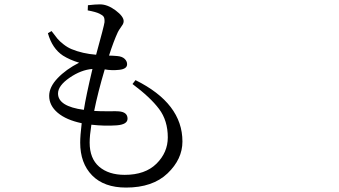

<svg xmlns="http://www.w3.org/2000/svg" viewBox="-20 -803 1540 871"><path d="M243.2 -378.9Q243.2 -320.3 360.4 -304.7Q370.1 -367.2 399.4 -490.2Q347.7 -486.3 295.4 -450.2Q243.2 -414.1 243.2 -378.9ZM556.6 -511.7Q556.6 -490.2 521.5 -486.3Q486.3 -482.4 455.1 -488.3Q423.8 -382.8 407.2 -299.8Q434.6 -297.9 473.6 -298.3Q512.7 -298.8 518.6 -297.9Q558.6 -294.9 558.6 -264.6Q558.6 -238.3 509.8 -234.4Q454.1 -230.5 394.5 -237.3Q386.7 -187.5 386.7 -156.2Q386.7 -84 429.7 -46.9Q472.7 -9.8 545.9 -9.8Q638.7 -9.8 689.9 -60.5Q741.2 -111.3 741.2 -179.7Q741.2 -255.9 701.7 -308.6Q662.1 -361.3 581.1 -421.9L594.7 -439.5Q807.6 -334 807.6 -161.1Q807.6 -81.1 740.2 -16.6Q672.9 47.9 551.8 47.9Q452.1 47.9 397.9 -7.3Q343.8 -62.5 343.8 -156.2Q343.8 -187.5 350.6 -244.1Q280.3 -258.8 241.7 -291.5Q203.1 -324.2 203.1 -368.2Q203.1 -408.2 241.2 -448.2Q279.3 -488.3 338.9 -518.6Q296.9 -531.2 265.6 -550.8Q216.8 -583 197.3 -652.3L213.9 -662.1Q230.5 -639.6 240.7 -627.4Q251 -615.2 268.6 -601.6Q286.1 -587.9 304.7 -580.1Q354.5 -559.6 416 -554.7Q452.1 -685.5 454.1 -702.1Q455.1 -719.7 450.2 -727.1Q445.3 -734.4 430.7 -741.2Q415 -749 377.9 -755.9L378.9 -779.3Q412.1 -783.2 433.6 -783.2Q467.8 -783.2 504.4 -755.9Q541 -728.5 541 -707Q541 -699.2 537.1 -692.4Q533.2 -685.5 526.4 -676.3Q519.5 -667 514.6 -657.2Q495.1 -615.2 474.6 -550.8Q488.3 -550.8 511.7 -548.8Q534.2 -546.9 545.4 -536.1Q556.6 -525.4 556.6 -511.7Z"/></svg>

Font: Bpmf Zihi Serif Regular
Style: Regular
Weight: 400
Foundry: But Ko
Version: Version 1.320